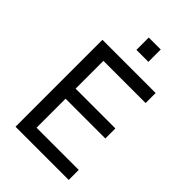

<svg xmlns="http://www.w3.org/2000/svg" viewBox="-267 -1021 1123 1123"><g transform="rotate(45 294.0 -460.0)"><path d="M89 0V-719H529V-636H180V-406H509V-323H180V-83H529V0ZM271 -818V-920H370V-818Z"/></g></svg>

Font: Nunitoga
Style: Medium
Weight: 500
Designer: Vernon Adams
Foundry: Vernon Adams
Version: Version 1.0